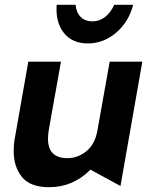

<svg xmlns="http://www.w3.org/2000/svg" viewBox="-20 -769 623 800"><path d="M37 -139Q37 -74 71.5 -31.5Q106 11 185 11Q284 11 357 -62L482 6L573 -512H437L386 -226Q376 -168 340 -139Q304 -110 261 -110Q180 -110 180 -191Q180 -207 183 -226L234 -512H98L41 -189Q37 -168 37 -139ZM365 -680Q335 -680 316.5 -698Q298 -716 295 -749H216Q211 -676 246 -632Q281 -588 346 -588Q411 -588 463.5 -632.5Q516 -677 535 -749H456Q441 -716 417.5 -698Q394 -680 365 -680Z"/></svg>

Font: Geom SemiBold
Style: Bold Italic
Weight: 600
Italic angle: -10°
Version: Version 1.102